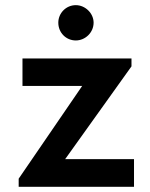

<svg xmlns="http://www.w3.org/2000/svg" viewBox="-20 -718 576 738"><path d="M271.5 -698.2C233.4 -698.2 204.1 -667 204.1 -630.9C204.1 -592.8 233.4 -562.5 271.5 -562.5C307.6 -562.5 339.8 -592.8 339.8 -630.9C339.8 -667 307.6 -698.2 271.5 -698.2ZM66.4 -493.2V-387.7H295.9L51.8 -31.2V0H495.1V-106.4H230.5L485.4 -462.9V-493.2Z"/></svg>

Font: Sen-gleads
Style: Bold
Weight: 700
Designer: Kosal Sen, Philatype
Foundry: Philatype
Version: Version 1.004; ttfautohint (v1.8.3)